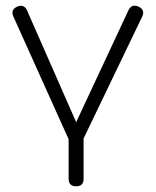

<svg xmlns="http://www.w3.org/2000/svg" viewBox="-20 -493 546 673"><path d="M247 160Q220.5 160 220.5 133.5V-49H273V133.5Q273 160 247 160ZM224.5 4 26.5 -436Q16.5 -459.5 41 -470Q52 -475 61.2 -471.2Q70.5 -467.5 75 -456L262.5 -29.5H230.5L430 -456.5Q435.5 -468.5 444.5 -471.8Q453.5 -475 465 -470Q489.5 -459 478.5 -435L265 9Z"/></svg>

Font: Jura Light
Style: Regular
Weight: 400
Version: Version 5.106